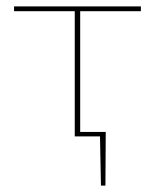

<svg xmlns="http://www.w3.org/2000/svg" viewBox="-20 -427 485 601"><path d="M231 -392V-14H311L310 154H296L293 0H214V-392H24V-407H421V-392Z"/></svg>

Font: Ysabeau Thin
Style: Regular
Weight: 200
Designer: Christian Thalmann (Catharsis Fonts)
Version: Version 0.003